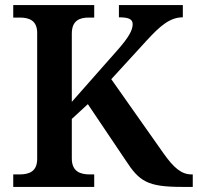

<svg xmlns="http://www.w3.org/2000/svg" viewBox="-20 -734 777 754"><path d="M32 0H350V-49H333C294 -49 262 -61 262 -112V-267L325 -325L473 -105C527 -22 558 0 695 0H737V-49H733C693 -49 663 -74 622 -132L417 -423L557 -576C607 -630 646 -666 698 -666V-714H447V-666C485 -666 501 -659 501 -639C501 -615 485 -587 443 -539L262 -334V-602C262 -653 292 -665 329 -665H350V-714H32V-665H58C95 -665 126 -653 126 -605V-110C126 -60 94 -49 56 -49H32Z"/></svg>

Font: Noto Serif Sinhala SemiBold
Style: Regular
Weight: 600
Designer: Jelle Bosma - Monotype Design Team
Foundry: Monotype Imaging Inc.
Version: Version 2.007